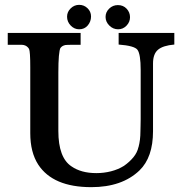

<svg xmlns="http://www.w3.org/2000/svg" viewBox="-20 -763 767 793"><path d="M307 -743Q327 -743 341.5 -729Q356 -715 356 -695Q356 -674 342.5 -658Q329 -642 307 -642Q287 -642 272 -657.5Q257 -673 257 -694Q257 -714 272 -728.5Q287 -743 307 -743ZM467 -742Q489 -742 503 -727Q517 -712 517 -692Q517 -672 502.5 -657Q488 -642 468 -642Q447 -642 431.5 -657.5Q416 -673 416 -693Q416 -713 431 -727.5Q446 -742 467 -742ZM700 -627V-579Q653 -575 632.5 -557.5Q612 -540 612 -501V-221Q612 -113 556 -59Q484 10 357 10Q199 10 138 -83Q105 -134 105 -213Q105 -216 105 -218V-463Q105 -475 105 -486Q105 -550 100 -561Q92 -574 78 -577Q75 -578 65 -578H12V-627H313V-578H287Q253 -578 250 -577Q236 -574 230 -565V-566Q221 -549 221 -463V-222Q221 -112 275 -76Q315 -48 378 -48Q409 -48 438.5 -55.5Q468 -63 492 -78Q515 -94 531 -113.5Q547 -133 552 -156V-155Q556 -170 558 -186Q560 -202 560 -221Q560 -227 560.5 -242Q561 -257 561 -271V-474Q561 -539 548 -557Q536 -574 470 -579V-627Z"/></svg>

Font: New Athena Unicode
Style: Bold
Weight: 700
Designer: J. Rusten 1997; rev. by R. Hancock 2001, 2002, rev. by D. Mastronarde 2002-2021
Foundry: Society for Classical Studies (formerly American Philological Association)
Version: Version 5.008